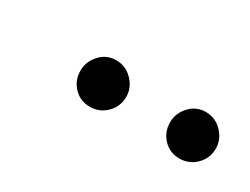

<svg xmlns="http://www.w3.org/2000/svg" viewBox="-26 -795 336 258"><g transform="rotate(30 141.5 -666.0)"><path d="M247 -630Q232 -630 222 -640.5Q212 -651 212 -666Q212 -680 222 -691Q232 -702 247 -702Q262 -702 272.5 -691Q283 -680 283 -666Q283 -651 272.5 -640.5Q262 -630 247 -630ZM108 -630Q93 -630 83 -640.5Q73 -651 73 -666Q73 -680 83 -691Q93 -702 108 -702Q123 -702 133.5 -691Q144 -680 144 -666Q144 -651 133.5 -640.5Q123 -630 108 -630Z"/></g></svg>

Font: Be Vietnam Pro Variable Thin
Style: Italic
Weight: 100
Italic angle: -12°
Designer: Lam Bao, Tony Le, Vietanh Nguyen
Foundry: Yellow Type Foundry
Version: Version 1.002